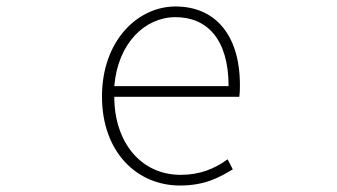

<svg xmlns="http://www.w3.org/2000/svg" viewBox="-20 -560 1040 593"><path d="M536 13C614 13 659 -13 699 -37L683 -68C643 -39 598 -20 538 -20C414 -20 333 -122 333 -261H719C721 -275 721 -286 721 -297C721 -453 644 -540 522 -540C405 -540 295 -434 295 -262C295 -90 403 13 536 13ZM333 -294C344 -427 428 -507 522 -507C621 -507 686 -437 686 -294Z"/></svg>

Font: Harano Aji Gothic CN ExtraLight
Style: Regular
Weight: 250
Foundry: Masamichi Hosoda
Version: HaranoAjiGothicCN-ExtraLight version 20230610;ttx 4.39.4